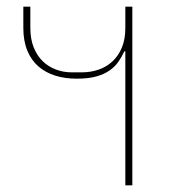

<svg xmlns="http://www.w3.org/2000/svg" viewBox="-20 -556 512 576"><path d="M356 -402H353Q345 -385 335 -370.5Q325 -356 308.5 -344.5Q292 -333 268.5 -326.5Q245 -320 210 -320Q175 -320 146 -329Q117 -338 95.5 -356.5Q74 -375 62 -404Q50 -433 50 -472V-536H71V-473Q71 -439 81 -414Q91 -389 108 -372.5Q125 -356 147.5 -347.5Q170 -339 194 -339H226Q252 -339 275.5 -347Q299 -355 317 -371.5Q335 -388 345.5 -413Q356 -438 356 -472V-536H377V0H356Z"/></svg>

Font: IBM Plex Sans Thai Thin
Style: Regular
Weight: 100
Designer: Mike Abbink, Paul van der Laan, Pieter van Rosmalen, Ben Mitchell, Mark Frömberg
Foundry: Bold Monday
Version: Version 1.1